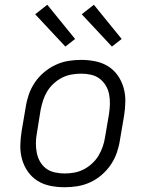

<svg xmlns="http://www.w3.org/2000/svg" viewBox="-20 -780 640 808"><path d="M252 8Q221 8 191.5 2Q162 -4 138 -19Q114 -34 97.5 -57.5Q81 -81 73 -109Q65 -137 65.5 -167Q66 -197 71 -228L88 -328Q92 -355 101 -381.5Q110 -408 126 -432Q142 -456 165 -475.5Q188 -495 214 -507Q240 -519 267 -523.5Q294 -528 321 -528Q352 -528 381.5 -522Q411 -516 435 -501Q459 -486 475.5 -462.5Q492 -439 500 -411Q508 -383 507.5 -353Q507 -323 502 -292L485 -192Q481 -165 472 -138.5Q463 -112 447 -88Q431 -64 408.5 -44.5Q386 -25 360 -13Q334 -1 306.5 3.5Q279 8 252 8ZM252 -50Q272 -50 292 -53.5Q312 -57 331 -66.5Q350 -76 366.5 -91Q383 -106 394 -124Q405 -142 412 -162Q419 -182 422 -202L439 -302Q442 -323 442.5 -343.5Q443 -364 439 -384Q435 -404 424.5 -421Q414 -438 398.5 -449.5Q383 -461 363 -465.5Q343 -470 322 -470Q302 -470 281.5 -466.5Q261 -463 242 -453.5Q223 -444 206.5 -429Q190 -414 179 -396Q168 -378 161.5 -358Q155 -338 151 -318L135 -218Q131 -197 131 -176.5Q131 -156 135 -136Q139 -116 149 -99Q159 -82 174.5 -70.5Q190 -59 210.5 -54.5Q231 -50 252 -50ZM451 -584 324 -720 375 -760 492 -616ZM255 -584 128 -720 179 -760 296 -616Z"/></svg>

Font: Iosevka HT Light Extended
Style: Italic
Weight: 300
Width: 7
Italic angle: -9°
Monospace: yes
Designer: Belleve Invis
Foundry: Belleve Invis
Version: Version 32.3.0; ttfautohint (v1.8.4)